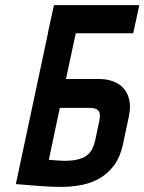

<svg xmlns="http://www.w3.org/2000/svg" viewBox="-20 -720 565 751"><path d="M167 -590H501L525 -700H191ZM368 -411H238L300 -700H191L42 0Q42 0 53.5 1Q65 2 84.5 3.5Q104 5 127.5 7Q151 9 175 10Q199 11 219 11Q262 11 301.5 3Q341 -5 373 -24.5Q405 -44 428 -76Q451 -108 461 -156L484 -264Q492 -302 485.5 -330Q479 -358 462 -376Q445 -394 420.5 -402.5Q396 -411 368 -411ZM353 -174Q349 -155 342 -140Q335 -125 322 -114Q309 -103 287 -97Q265 -91 231 -91Q226 -91 218.5 -91.5Q211 -92 202.5 -92.5Q194 -93 187 -93.5Q180 -94 175.5 -94.5Q171 -95 171 -95L214 -298H329Q340 -298 349 -296Q358 -294 363.5 -288.5Q369 -283 370.5 -273.5Q372 -264 369 -250Z"/></svg>

Font: Advent Pro
Style: Bold Italic
Weight: 700
Italic angle: -12°
Designer: VivaRado, Andreas Kalpakidis
Foundry: VivaRado, Andreas Kalpakidis
Version: Version 3.000